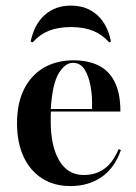

<svg xmlns="http://www.w3.org/2000/svg" viewBox="-20 -639 477 671"><path d="M225.8 11.3Q169.4 11.3 127.4 -15.3Q85.5 -41.9 62.5 -91.1Q39.5 -140.3 39.5 -208.1Q39.5 -279 64.5 -328.2Q89.5 -377.4 133.9 -402.8Q178.2 -428.2 236.3 -428.2Q287.9 -428.2 324.6 -410.1Q361.3 -391.9 381 -352.4Q400.8 -312.9 400.8 -249.2H119.4L118.5 -258.1H301.6Q303.2 -302.4 296.4 -338.7Q289.5 -375 275 -397.2Q260.5 -419.4 234.7 -419.4Q207.3 -419.4 185.1 -382.7Q162.9 -346 157.3 -256.5L158.1 -254.8Q157.3 -245.2 157.3 -234.7Q157.3 -224.2 157.3 -213.7Q157.3 -128.2 187.1 -77.8Q216.9 -27.4 272.6 -27.4Q314.5 -27.4 344.8 -49.2Q375 -71 394.4 -117.7L402.4 -114.5Q381.5 -53.2 335.9 -21Q290.3 11.3 225.8 11.3ZM227.4 -619.4Q283.1 -619.4 319.8 -586.3Q356.5 -553.2 367.7 -493.5L361.3 -491.1Q337.1 -518.5 304.8 -531.5Q272.6 -544.4 227.4 -544.4Q183.1 -544.4 150.8 -531.5Q118.5 -518.5 94.4 -491.1L87.1 -493.5Q99.2 -553.2 135.9 -586.3Q172.6 -619.4 227.4 -619.4Z"/></svg>

Font: Playfair 144pt SemiCondensed
Style: Bold
Weight: 700
Width: 4
Designer: Claus Eggers Sørensen
Foundry: Claus Eggers Sørensen
Version: Version 2.203